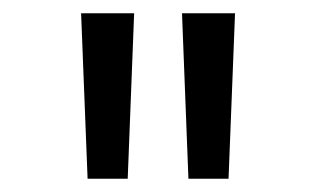

<svg xmlns="http://www.w3.org/2000/svg" viewBox="-20 -645 478 290"><path d="M112.3 -375 102.5 -625H182.6L172.9 -375ZM264.6 -375 254.9 -625H335L325.2 -375Z"/></svg>

Font: Sudo Light
Style: Regular
Weight: 300
Monospace: yes
Designer: Jens Kutilek
Foundry: Jens Kutilek
Version: Version 0.040